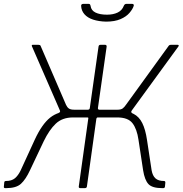

<svg xmlns="http://www.w3.org/2000/svg" viewBox="-25 -974 945 994"><path d="M2 0Q-6 0 -5 -8L-3 -29Q-3 -33 -0.5 -35Q2 -37 6 -37Q35 -37 52 -51Q69 -65 82 -92L155 -251Q192 -331 234.5 -365Q277 -399 343 -399L337 -406H430Q439 -406 440 -415L485 -732Q486 -742 495 -742H519Q528 -742 527 -732L482 -415Q481 -406 490 -406H595L594 -399Q638 -399 666.5 -384.5Q695 -370 711.5 -337Q728 -304 736 -250L760 -92Q765 -64 780 -50.5Q795 -37 824 -37Q831 -37 831 -29L829 -8Q828 0 820 0H815Q763 0 743.5 -21Q724 -42 716 -92L692 -250Q684 -306 661 -336Q638 -366 582 -366H481Q476 -366 474 -360L425 -9Q424 0 414 0H391Q386 0 384 -2.5Q382 -5 383 -10L432 -360Q434 -366 427 -366H353Q298 -366 264 -334Q230 -302 201 -242L130 -92Q108 -45 83.5 -22.5Q59 0 7 0ZM356 -381 278 -389Q285 -392 286 -395.5Q287 -399 283 -407L140 -735Q139 -738 140 -740Q141 -742 144 -742H174Q183 -742 185 -737L317 -431Q323 -418 332 -412Q341 -406 360 -406ZM581 -381 583 -406Q601 -406 610 -412.5Q619 -419 629 -434L847 -735Q851 -742 860 -742H895Q899 -742 900 -739.5Q901 -737 899 -734L658 -403Q654 -398 654.5 -394Q655 -390 661 -387ZM524 -862Q486 -863 457 -872.5Q428 -882 412 -900.5Q396 -919 395 -944Q395 -949 398 -951.5Q401 -954 407 -954H434Q439 -954 441 -951Q443 -948 444 -943Q447 -920 469.5 -909Q492 -898 529 -898Q561 -898 584 -909Q607 -920 616 -944Q618 -949 621.5 -951.5Q625 -954 629 -954H659Q664 -954 666.5 -951Q669 -948 667 -943Q662 -927 645.5 -907.5Q629 -888 599 -875Q569 -862 524 -862Z"/></svg>

Font: Libre Franklin Thin
Style: Italic
Weight: 100
Italic angle: -8°
Designer: Pablo Impallari, Rodrigo Fuenzalida, Nhung Nguyen
Foundry: Impallari Type
Version: Version 3.000